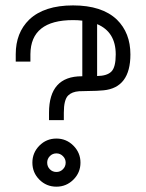

<svg xmlns="http://www.w3.org/2000/svg" viewBox="-20 -701 549 721"><path d="M344.7 -415.5Q382.3 -416 398.4 -432.4Q414.6 -448.7 414.6 -496.6Q414.6 -581.1 344.7 -610.4ZM191.9 -55.2Q206.1 -55.2 216.3 -65.4Q226.6 -75.7 226.6 -90.3Q226.6 -104.5 216.3 -114.7Q206.1 -125 191.9 -125Q177.2 -125 167.2 -114.7Q157.2 -104.5 157.2 -90.3Q157.2 -75.7 167.2 -65.4Q177.2 -55.2 191.9 -55.2ZM219.7 -250H164.1V-277.8Q164.1 -414.6 287.1 -414.6H289.1V-623.5Q272.9 -625.5 254.4 -625.5Q95.2 -625.5 94.2 -497.6V-469.7H39.1V-497.6Q39.1 -578.1 89.8 -627.4Q146 -680.7 254.4 -680.7Q362.8 -680.7 418.9 -627.4Q469.7 -577.6 469.7 -496.6Q469.7 -371.6 368.7 -361.8Q342.8 -359.4 316.9 -359.4Q295.9 -359.4 276.9 -358.4Q250 -356.4 235.8 -342.3Q219.7 -326.2 219.7 -277.8ZM191.9 0Q154.3 0 127.9 -26.4Q101.6 -52.7 101.6 -90.3Q101.6 -127.4 127.9 -154.1Q154.3 -180.7 191.9 -180.7Q229 -180.7 255.6 -154.1Q282.2 -127.4 282.2 -90.3Q282.2 -52.7 255.6 -26.4Q229 0 191.9 0Z"/></svg>

Font: X Company
Style: Regular
Weight: 400
Designer: GGBotNet
Foundry: GGBotNet
Version: 0.90